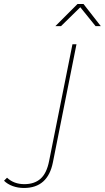

<svg xmlns="http://www.w3.org/2000/svg" viewBox="-189 -737 521 954"><path d="M-70 197Q-100 197 -126 187.5Q-152 178 -169 161L-154 146Q-120 178 -68 178Q-18 178 12.5 151Q43 124 55 63L171 -517H191L74 69Q49 197 -70 197ZM86 -607 196 -717H226L312 -607H286L210 -701L114 -607Z"/></svg>

Font: Montserrat Thin
Style: Italic
Weight: 100
Italic angle: -11.3°
Designer: Julieta Ulanovsky
Foundry: Julieta Ulanovsky
Version: Version 9.000; ttfautohint (v1.8.4.7-5d5b)